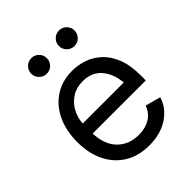

<svg xmlns="http://www.w3.org/2000/svg" viewBox="-213 -874 1008 1008"><g transform="rotate(-45 291.5 -369.5)"><path d="M306.6 11.7Q227.5 11.7 170.2 -23.4Q112.8 -58.6 81.8 -121.6Q50.8 -184.6 50.8 -268.6Q50.8 -352.5 81.1 -416.5Q111.3 -480.5 166.7 -516.6Q222.2 -552.7 296.4 -552.7Q339.8 -552.7 382.1 -538.3Q424.3 -523.9 458.7 -491.9Q493.2 -460 513.7 -407.7Q534.2 -355.5 534.2 -279.8V-243.2H139.6Q143.1 -157.7 188.7 -112.1Q234.4 -66.4 307.1 -66.4Q355.5 -66.4 390.4 -87.6Q425.3 -108.9 440.4 -150.4L525.4 -127Q506.3 -64.9 448.5 -26.6Q390.6 11.7 306.6 11.7ZM140.1 -317.4H444.8Q438.5 -387.2 401.1 -430.9Q363.8 -474.6 296.4 -474.6Q249.5 -474.6 215.6 -452.6Q181.6 -430.7 162.1 -395Q142.6 -359.4 140.1 -317.4ZM191.9 -635.3Q168 -635.3 150.9 -652.3Q133.8 -669.4 133.8 -693.4Q133.8 -717.3 150.9 -734.1Q168 -751 191.9 -751Q215.8 -751 232.7 -734.1Q249.5 -717.3 249.5 -693.4Q249.5 -669.4 232.7 -652.3Q215.8 -635.3 191.9 -635.3ZM397.5 -635.3Q373.5 -635.3 356.4 -652.3Q339.4 -669.4 339.4 -693.4Q339.4 -717.3 356.4 -734.1Q373.5 -751 397.5 -751Q421.4 -751 438.2 -734.1Q455.1 -717.3 455.1 -693.4Q455.1 -669.4 438.2 -652.3Q421.4 -635.3 397.5 -635.3Z"/></g></svg>

Font: Inter-Regular
Style: Regular
Weight: 400
Designer: Rasmus Andersson
Foundry: rsms
Version: Version 4.000;git-a52131595